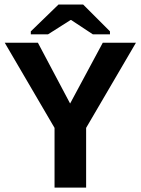

<svg xmlns="http://www.w3.org/2000/svg" viewBox="-20 -853 640 873"><path d="M371.6 -271.5V0H228V-271.5L1.5 -658.7H152.3L298.8 -382.3L447.3 -658.7H598.1ZM480 -710.4V-696.8H402.3L303.2 -762.2H301.3L198.2 -696.8H120.1V-710.4L246.1 -832.5H357.9Z"/></svg>

Font: Cousine
Style: Bold
Weight: 700
Monospace: yes
Designer: Steve Matteson
Foundry: Ascender Corporation
Version: Version 1.20